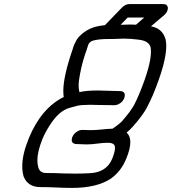

<svg xmlns="http://www.w3.org/2000/svg" viewBox="-20 -920 842 940"><path d="M349 -70Q378 -70 420 -72Q501 -76 529 -142Q543 -177 543 -196Q543 -206 539 -211Q531 -221 508 -221Q485 -221 456.5 -217Q428 -213 403 -213L349 -215Q331 -219 331 -234Q331 -241 334 -249Q342 -267 359 -277Q371 -284 383 -284Q404 -284 418 -283H428Q450 -283 477 -286Q504 -289 531 -290Q564 -312 581 -330V-331Q619 -374 637 -407Q649 -430 662 -461Q719 -599 719 -667Q719 -680 717 -690Q707 -721 657 -726Q620 -731 584 -731Q572 -731 558.5 -730Q545 -729 532 -729H511Q466 -729 438 -722Q423 -717 422 -714Q416 -710 413 -703L406 -682V-681Q383 -619 372 -559Q365 -525 365 -500Q365 -482 369 -469Q402 -477 459 -477L568 -474Q583 -474 589 -464Q591 -459 591 -454Q591 -447 588 -439Q582 -424 568 -414.5Q554 -405 540 -405H539Q494 -405 463 -406L421 -407Q402 -407 380.5 -405.5Q359 -404 321 -392Q268 -378 222 -304Q202 -273 188 -240Q163 -178 163 -135Q163 -115 168 -99Q176 -73 206 -73Q249 -73 289 -71ZM719 -791H720Q776 -781 791 -726Q794 -712 794 -695Q794 -613 729 -456Q715 -423 697 -389.5Q679 -356 632 -302Q617 -285 600 -271L607 -263Q618 -248 618 -224Q618 -191 598 -143Q573 -81 522 -45Q453 0 333 0Q296 0 257.5 -2Q219 -4 178 -4Q117 -4 96 -55Q89 -78 89 -106Q89 -165 121 -243Q182 -391 292 -445Q290 -458 290 -475Q290 -546 335 -677Q337 -681 337 -684L343 -701Q347 -709 354.5 -723.5Q362 -738 386 -758Q422 -786 466 -793L494 -797Q526 -830 577 -883Q595 -900 613 -900H780Q799 -900 802 -882Q802 -874 799 -867Q795 -856 785 -847ZM571 -799H587L619 -800Q632 -800 646 -799L686 -834H605Z"/></svg>

Font: Bubblez Graffiti
Style: Italic
Weight: 400
Italic angle: -22.5°
Designer: GGBotNet
Foundry: GGBotNet
Version: 1.00